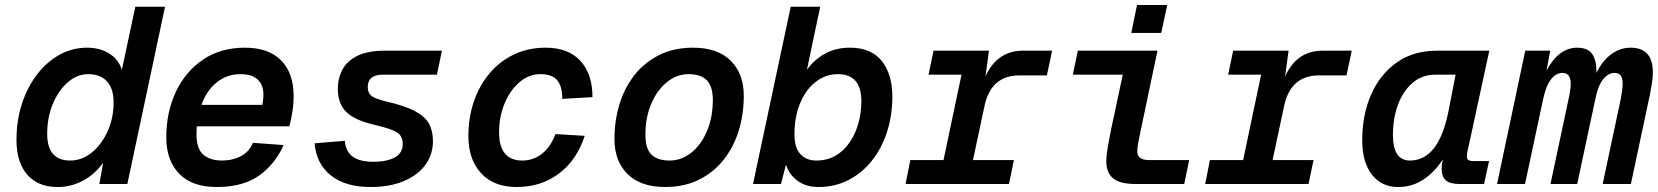

<svg xmlns="http://www.w3.org/2000/svg" viewBox="-20 -737 6640 769"><path d="M211 12Q132 12 89 -37.5Q46 -87 46 -176Q46 -255 68 -322Q90 -389 129 -439.5Q168 -490 219 -518Q270 -546 329 -546Q381 -546 418.5 -522Q456 -498 468 -457L522 -710H641L490 0H378L393 -85Q360 -39 312.5 -13.5Q265 12 211 12ZM261 -94Q308 -94 347.5 -126Q387 -158 411 -211Q435 -264 435 -327Q435 -382 408.5 -411Q382 -440 333 -440Q289 -440 251.5 -407.5Q214 -375 191.5 -320.5Q169 -266 169 -201Q169 -94 261 -94Z M848 12Q749 12 697.5 -41.5Q646 -95 646 -186Q646 -288 684.5 -369.5Q723 -451 793.5 -498.5Q864 -546 961 -546Q1056 -546 1106 -495Q1156 -444 1156 -353Q1156 -321 1151 -289Q1146 -257 1139 -231H768Q767 -215 767 -199Q767 -141 794.5 -117.5Q822 -94 869 -94Q912 -94 945.5 -112Q979 -130 993 -165L1116 -156Q1082 -80 1018 -34Q954 12 848 12ZM943 -440Q889 -440 848 -407Q807 -374 787 -317H1031Q1032 -326 1033.5 -335Q1035 -344 1035 -359Q1035 -397 1012 -418.5Q989 -440 943 -440Z M1464 12Q1363 12 1305 -34.5Q1247 -81 1240 -163L1361 -173Q1365 -129 1393.5 -109Q1422 -89 1476 -89Q1528 -89 1560.5 -106Q1593 -123 1593 -161Q1593 -180 1584.5 -193Q1576 -206 1551.5 -216Q1527 -226 1480 -237Q1401 -255 1367 -288.5Q1333 -322 1333 -381Q1333 -423 1351.5 -458Q1370 -493 1411.5 -513.5Q1453 -534 1522 -534H1750L1730 -438H1513Q1453 -438 1453 -388Q1453 -365 1467 -353.5Q1481 -342 1525 -331Q1600 -314 1641 -292.5Q1682 -271 1698 -242Q1714 -213 1714 -172Q1714 -118 1683.5 -76.5Q1653 -35 1597 -11.5Q1541 12 1464 12Z M2049 12Q1958 12 1907 -43Q1856 -98 1856 -192Q1856 -266 1878 -330.5Q1900 -395 1941 -443.5Q1982 -492 2039 -519Q2096 -546 2165 -546Q2256 -546 2304.5 -493.5Q2353 -441 2353 -348L2232 -341Q2232 -392 2211.5 -416Q2191 -440 2144 -440Q2099 -440 2061.5 -408.5Q2024 -377 2001.5 -324Q1979 -271 1979 -207Q1979 -94 2072 -94Q2116 -94 2150.5 -121Q2185 -148 2205 -200L2322 -193Q2291 -97 2219.5 -42.5Q2148 12 2049 12Z M2644 12Q2546 12 2493.5 -40Q2441 -92 2441 -180Q2441 -253 2461 -319Q2481 -385 2521 -436Q2561 -487 2620 -516.5Q2679 -546 2756 -546Q2854 -546 2906.5 -494Q2959 -442 2959 -353Q2959 -280 2939 -214.5Q2919 -149 2879 -98Q2839 -47 2780 -17.5Q2721 12 2644 12ZM2662 -94Q2710 -94 2749.5 -126Q2789 -158 2812 -213Q2835 -268 2835 -336Q2835 -391 2811 -415.5Q2787 -440 2738 -440Q2690 -440 2650.5 -407.5Q2611 -375 2588 -320.5Q2565 -266 2565 -198Q2565 -142 2589 -118Q2613 -94 2662 -94Z M3258 12Q3208 12 3174 -13Q3140 -38 3128 -78L3108 0H2996L3147 -710H3265L3212 -458Q3242 -499 3285 -522.5Q3328 -546 3384 -546Q3469 -546 3511.5 -493Q3554 -440 3554 -350Q3554 -275 3533 -209.5Q3512 -144 3472.5 -94Q3433 -44 3378.5 -16Q3324 12 3258 12ZM3250 -94Q3305 -94 3345 -126Q3385 -158 3407 -211.5Q3429 -265 3430 -329Q3431 -440 3336 -440Q3287 -440 3247.5 -409.5Q3208 -379 3185 -324.5Q3162 -270 3162 -198Q3162 -146 3185.5 -120Q3209 -94 3250 -94Z M3607 0 3626 -96H3759L3831 -438H3699L3719 -534H3941L3927 -431Q3974 -534 4077 -534H4194L4173 -435H4063Q3949 -435 3923 -312L3877 -96H4041L4021 0Z M4529 0Q4465 0 4438 -23Q4411 -46 4411 -91Q4411 -116 4417 -149Q4423 -182 4430 -218L4477 -438H4277L4297 -534H4616L4548 -211Q4543 -187 4539 -166Q4535 -145 4535 -131Q4535 -96 4581 -96H4743L4723 0ZM4511 -605 4534 -717H4655L4631 -605Z M4807 0 4826 -96H4959L5031 -438H4899L4919 -534H5141L5127 -431Q5174 -534 5277 -534H5394L5373 -435H5263Q5149 -435 5123 -312L5077 -96H5241L5221 0Z M5579 12Q5513 12 5474.5 -38Q5436 -88 5436 -175Q5436 -277 5471.5 -358Q5507 -439 5574 -486.5Q5641 -534 5735 -534H5945L5868 -178Q5863 -157 5859 -139Q5855 -121 5855 -110Q5855 -92 5880 -92H5944L5924 0H5826Q5787 0 5770.5 -15Q5754 -30 5754 -63Q5754 -77 5759 -99Q5727 -49 5682 -18.5Q5637 12 5579 12ZM5627 -94Q5685 -94 5724 -144.5Q5763 -195 5783 -299L5810 -438H5730Q5676 -438 5638 -405.5Q5600 -373 5579.5 -318.5Q5559 -264 5559 -196Q5559 -144 5576.5 -119Q5594 -94 5627 -94Z M5976 0 6089 -534H6189L6174 -454Q6223 -546 6297 -546Q6338 -546 6356 -522Q6374 -498 6374 -452Q6374 -449 6374 -445Q6398 -494 6433.5 -520Q6469 -546 6511 -546Q6600 -546 6600 -447Q6600 -425 6596 -402Q6592 -379 6588 -357L6512 0H6399L6472 -343Q6479 -381 6479 -403Q6479 -445 6447 -445Q6422 -445 6401.5 -420.5Q6381 -396 6370 -342L6297 0H6190L6263 -343Q6271 -380 6271 -402Q6271 -445 6238 -445Q6213 -445 6193 -420.5Q6173 -396 6161 -342L6088 0Z"/></svg>

Font: Geist Mono SemiBold
Style: Italic
Weight: 600
Italic angle: -12°
Monospace: yes
Designer: Basement.studio, Andrés Briganti, Mateo Zaragoza
Foundry: Basement.studio, Vercel, Andrés Briganti, Guido Ferreyra, Mateo Zaragoza
Version: Version 1.500; ttfautohint (v1.8.4.7-5d5b)